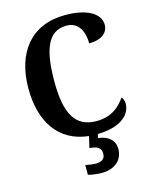

<svg xmlns="http://www.w3.org/2000/svg" viewBox="-139 -813 903 1142"><g transform="rotate(-15 313.0 -242.0)"><path d="M342 240C422 240 475 197 475 126C475 73 435 39 375 34L380 10C539 7 587 -67 587 -121C587 -137 581 -155 572 -163C540 -117 490 -66 394 -66C261 -66 211 -163 211 -358C211 -551 250 -661 366 -661C445 -661 470 -589 470 -524C547 -524 588 -559 588 -608C588 -672 517 -724 374 -724C162 -724 51 -575 51 -358C51 -152 144 -11 326 8L310 78C351 81 381 91 381 130C381 164 359 177 324 177C307 177 283 174 260 169V229C283 236 322 240 342 240Z"/></g></svg>

Font: Noto Serif SemiCondensed
Style: Bold
Weight: 700
Width: 4
Designer: Monotype Design Team
Foundry: Monotype Imaging Inc.
Version: Version 2.015